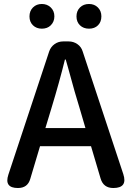

<svg xmlns="http://www.w3.org/2000/svg" viewBox="-20 -944 662 964"><path d="M70 0Q0 0 22 -67L227 -686Q235 -709 254 -722.5Q273 -736 297 -736H325Q349 -736 368.5 -722.5Q388 -709 395 -686L599 -70Q622 0 549 0Q499 0 485 -48L437 -210H309H181L132 -46Q119 0 70 0ZM208 -301H308H409L380 -400Q359 -466 322 -603Q314 -631 310 -645H306Q279 -535 238 -400ZM190 -800Q163 -800 145.5 -817Q128 -834 128 -861.5Q128 -889 145.5 -906.5Q163 -924 190 -924Q217 -924 235 -906.5Q253 -889 253 -862Q253 -835 235 -817Q218 -800 190 -800ZM427 -800Q399 -800 381.5 -817Q364 -834 364 -861.5Q364 -889 381.5 -906.5Q399 -924 427 -924Q454 -924 471.5 -906.5Q489 -889 489 -862Q489 -834 472 -817Q455 -800 427 -800Z"/></svg>

Font: GenSenRounded JP M
Style: Regular
Weight: 500
Version: Version 1.501;PS 1;hotconv 16.6.51;makeotf.lib2.5.65220